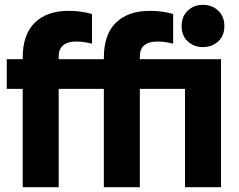

<svg xmlns="http://www.w3.org/2000/svg" viewBox="-20 -775 988 795"><path d="M410 0V-536Q410 -633 460.5 -681.5Q511 -730 599 -730Q630 -730 653 -726.5Q676 -723 697 -717V-594Q682 -598 666 -600.5Q650 -603 630 -603Q596 -603 577.5 -587.5Q559 -572 559 -541V0ZM74 0V-536Q74 -633 124.5 -681.5Q175 -730 263 -730Q294 -730 317 -726.5Q340 -723 361 -717V-594Q346 -598 330 -600.5Q314 -603 294 -603Q260 -603 241.5 -587.5Q223 -572 223 -541V0ZM8 -407V-530H767V-407ZM746 0V-530H895V0ZM820 -580Q783 -580 757.5 -603.5Q732 -627 732 -667Q732 -707 757.5 -731Q783 -755 820 -755Q858 -755 883.5 -731Q909 -707 909 -667Q909 -627 883.5 -603.5Q858 -580 820 -580Z"/></svg>

Font: Radio Canada Big
Style: Regular
Weight: 400
Designer: Étienne Aubert Bonn
Foundry: Coppers and Brasses
Version: Version 1.001